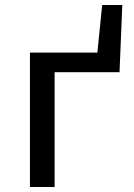

<svg xmlns="http://www.w3.org/2000/svg" viewBox="-20 -743 531 763"><path d="M99 -534H367L386 -723H466L455 -456H197V0H99Z"/></svg>

Font: Nebula Sans Medium
Style: Regular
Weight: 500
Designer: Paul D. Hunt for Adobe (as Source Sans)
Foundry: Nebula Entertainment & Broadcasting LLC
Version: Version 1.010